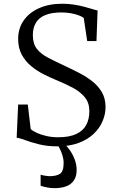

<svg xmlns="http://www.w3.org/2000/svg" viewBox="-20 -771 626 1026"><path d="M285.5 11Q231 11 187.8 0Q144.5 -11 114.5 -22.2Q84.5 -33.5 69 -35L77 -212.5H128.5L144 -81.5Q155.5 -70.5 177.8 -60.5Q200 -50.5 229.2 -44Q258.5 -37.5 290.5 -37.5Q350.5 -37.5 387.2 -54.8Q424 -72 440.8 -103.2Q457.5 -134.5 457.5 -177Q457.5 -221 433.8 -250.5Q410 -280 369.5 -301.8Q329 -323.5 278.5 -344Q247 -357 212 -374.8Q177 -392.5 146.2 -418Q115.5 -443.5 96.2 -479Q77 -514.5 77 -563Q77 -619 106.2 -661.2Q135.5 -703.5 188.5 -727.2Q241.5 -751 313 -751Q346.5 -751 376 -746.2Q405.5 -741.5 430 -735Q454.5 -728.5 472.8 -722.8Q491 -717 501.5 -715L495.5 -551.5H446L427.5 -675Q420.5 -681 403.2 -688Q386 -695 361.2 -699.8Q336.5 -704.5 308 -704.5Q257 -704.5 223.2 -691Q189.5 -677.5 172.5 -650.5Q155.5 -623.5 155.5 -583Q155.5 -537.5 177.2 -509.8Q199 -482 238.5 -461.8Q278 -441.5 330 -417Q367 -400 404.5 -380.5Q442 -361 473.8 -336Q505.5 -311 524.8 -277.5Q544 -244 544 -199Q544 -160.5 528 -123Q512 -85.5 480 -55.2Q448 -25 399.5 -7Q351 11 285.5 11ZM271.5 234.5Q251.5 234.5 231 230.5Q210.5 226.5 197 221.5V162.5Q207.5 166 222 168.2Q236.5 170.5 244 170.5Q281 170.5 300.5 157.8Q320 145 320 100Q320 79 313.5 58.5Q307 38 298.8 22.2Q290.5 6.5 286 0H308.5H326.5Q337 9.5 352 30Q367 50.5 378.2 78.5Q389.5 106.5 389.5 138Q389.5 171.5 375 193Q360.5 214.5 334 224.5Q307.5 234.5 271.5 234.5Z"/></svg>

Font: Merriweather 20pt Light
Style: Regular
Weight: 300
Version: Version 2.100